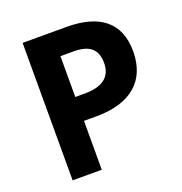

<svg xmlns="http://www.w3.org/2000/svg" viewBox="-129 -825 886 937"><g transform="rotate(-20 314.0 -357.0)"><path d="M241.2 -589.8H310.1C392.6 -589.8 430.2 -556.6 430.2 -485.8C430.2 -415.5 384.3 -377.9 291 -377.9H241.2ZM583 -491.2C583 -639.2 491.2 -713.9 317.9 -713.9H89.8V0H241.2V-253.9H306.2C483.4 -253.9 583 -337.4 583 -491.2Z"/></g></svg>

Font: Sahel
Style: Bold
Weight: 700
Foundry: Saber Rastikerdar (saber.rastikerdar@gmail.com)
Version: Version 3.4.0